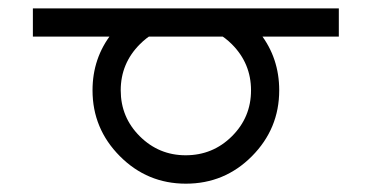

<svg xmlns="http://www.w3.org/2000/svg" viewBox="-20 -463 889 459"><path d="M347.2 -382.8Q329.6 -372.6 314.5 -357.4Q268.6 -311.5 268.6 -247.1Q268.6 -182.6 314.2 -137.2Q359.9 -91.8 423.8 -91.8Q488.8 -91.8 534.4 -137.2Q580.1 -182.6 580.1 -247.1Q580.1 -311.5 534.2 -357.4Q519 -372.6 501 -382.8H602.1Q647.5 -324.2 647.5 -247.1Q647.5 -155.3 582.3 -89.6Q517.1 -23.9 424.3 -23.9Q332 -23.9 266.6 -89.6Q201.2 -155.3 201.2 -247.1Q201.2 -324.2 247.1 -382.8ZM58.6 -442.9H790V-375.5H58.6Z"/></svg>

Font: Stelpolvo Sans Regula
Style: Regular
Weight: 400
Designer: Itomi Saki
Foundry: Itomi Saki
Version: Version 1.003;December 30, 2023;FontCreator 15.0.0.2927 64-b